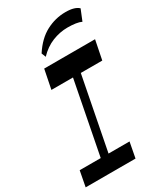

<svg xmlns="http://www.w3.org/2000/svg" viewBox="-234 -1045 968 1134"><g transform="rotate(-30 250.5 -478.0)"><path d="M144.5 -11.3 281.5 -715.3H334.8L197.8 -11.3ZM-0.7 0 19.3 -105.3H359.3L339.3 0ZM111.8 -599.5 137.9 -730H484.8L458.7 -599.5ZM180.7 -785.7 169.2 -814.9Q217.9 -890 280.7 -923.1Q343.5 -956.2 413.2 -956.2Q445.8 -956.2 467.7 -949.6Q489.6 -943.1 502.1 -930.7L471.9 -856.4Q456.8 -864 432.4 -867.6Q408.1 -871.2 378.1 -871.2Q325.4 -871.2 274.3 -850.8Q223.3 -830.3 180.7 -785.7Z"/></g></svg>

Font: Savate ExtraLight
Style: Italic
Weight: 200
Italic angle: -11°
Designer: Max Esnée
Foundry: Plomb Type
Version: Version 2.000